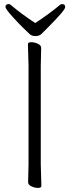

<svg xmlns="http://www.w3.org/2000/svg" viewBox="-20 -912 344 942"><path d="M153 -799Q223 -845 273 -887Q278 -892 285 -892Q300 -892 300 -877Q300 -862 211 -773L183 -745Q172 -735 153.5 -735Q135 -735 124 -746Q113 -757 93.5 -775.5Q74 -794 40.5 -831Q7 -868 7 -878Q7 -892 22 -892Q29 -892 34 -887Q84 -844 153 -799ZM118 -18 120 -107V-589L117 -695Q117 -705 133 -705Q149 -705 165.5 -697.5Q182 -690 182 -677L180 -588V-106L183 0Q183 10 167 10Q151 10 134.5 2.5Q118 -5 118 -18Z"/></svg>

Font: LXGW WenKai Lite Light
Style: Regular
Weight: 300
Designer: LXGW / Fontworks Inc.
Foundry: LXGW / Fontworks Inc.
Version: Version 1.511; March 25, 2025